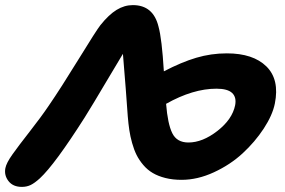

<svg xmlns="http://www.w3.org/2000/svg" viewBox="-27 -754 1123 756"><path d="M688 -45.9Q652.8 -45.9 624 -53.2Q595.2 -60.5 574.2 -73Q553.2 -85.4 537.1 -104.5Q521 -123.5 510.7 -144Q500.5 -164.6 493.2 -190.9Q485.8 -217.3 482.2 -241.7Q478.5 -266.1 476.1 -295.9Q469.7 -390.6 457 -542Q442.4 -518.6 390.9 -431.4Q339.4 -344.2 306.2 -291Q188.5 -106 129.9 -51.8Q109.4 -33.2 93.8 -25.6Q78.1 -18.1 59.1 -18.1Q24.4 -18.1 6.6 -40.8Q-11.2 -63.5 -5.9 -91.8Q-2 -112.3 22 -146Q45.9 -179.7 90.6 -236.8Q135.3 -293.9 165 -337.9Q211.9 -406.2 282.2 -520.5Q352.5 -634.8 368.2 -654.8Q401.4 -696.3 432.1 -715.1Q462.9 -733.9 496.1 -733.9Q576.7 -733.9 597.2 -648.9Q610.4 -601.6 618.2 -473.1Q687.5 -509.3 745.8 -526.6Q804.2 -543.9 866.2 -543.9Q969.7 -543.9 1022 -492.4Q1074.2 -440.9 1055.2 -346.2Q1045.9 -300.3 1011.5 -247.8Q977.1 -195.3 928.5 -150.4Q879.9 -105.5 815.4 -75.7Q751 -45.9 688 -45.9ZM825.2 -404.8Q732.9 -404.8 627 -345.2Q633.3 -266.1 651.4 -229.5Q669.4 -192.9 714.8 -192.9Q770.5 -192.9 829.1 -238.5Q887.7 -284.2 898.9 -339.8Q904.8 -371.1 887 -387.9Q869.1 -404.8 825.2 -404.8Z"/></svg>

Font: Shantell Sans Irregular Bouncy
Style: Bold Italic
Weight: 700
Italic angle: -11.31°
Designer: Stephen Nixon, Anya Danilova, Shantell Martin
Foundry: Arrow Type
Version: Version 1.006;[9816181b4]